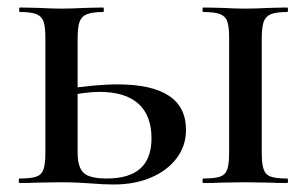

<svg xmlns="http://www.w3.org/2000/svg" viewBox="-20 -488 817 512"><path d="M265 -12Q384 -12 384 -119Q384 -180 349 -211.5Q314 -243 245 -243Q207 -243 147 -230L144 -249Q234 -263 293 -263Q476 -263 476 -142Q476 -99 451 -66Q426 -33 382.5 -14.5Q339 4 283 4Q256 4 220 1Q206 0 186 -1Q166 -2 142 -2L81 -1Q63 0 32 0Q30 0 30 -6Q30 -12 32 -12Q63 -12 77 -17Q91 -22 96 -36.5Q101 -51 101 -81V-387Q101 -417 96 -431Q91 -445 76.5 -450.5Q62 -456 33 -456Q31 -456 31 -462Q31 -468 33 -468L81 -467Q121 -465 143 -465Q169 -465 209 -467L255 -468Q257 -468 257 -462Q257 -456 255 -456Q226 -456 211.5 -450Q197 -444 192 -429.5Q187 -415 187 -385V-81Q187 -43 202.5 -27.5Q218 -12 265 -12ZM746 -12Q748 -12 748 -6Q748 0 746 0Q716 0 699 -1L633 -2L571 -1Q553 0 522 0Q520 0 520 -6Q520 -12 522 -12Q553 -12 567 -17Q581 -22 586 -36.5Q591 -51 591 -81V-387Q591 -417 586 -431Q581 -445 566.5 -450.5Q552 -456 522 -456Q520 -456 520 -462Q520 -468 522 -468L571 -467Q609 -465 633 -465Q660 -465 700 -467L746 -468Q748 -468 748 -462Q748 -456 746 -456Q716 -456 702 -450Q688 -444 683 -429.5Q678 -415 678 -385V-81Q678 -51 683 -36.5Q688 -22 702 -17Q716 -12 746 -12Z"/></svg>

Font: Cormorant Unicase SemiBold
Style: Regular
Weight: 600
Designer: Christian Thalmann (Catharsis Fonts)
Foundry: Catharsis Fonts
Version: Version 4.000